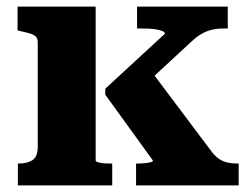

<svg xmlns="http://www.w3.org/2000/svg" viewBox="-20 -560 759 580"><path d="M701 0H391V-66H396Q406 -66 417 -67Q428 -68 435 -70Q442 -72 442 -75L298 -274V-292L478 -458Q478 -463 471 -466Q464 -469 452.5 -471Q441 -473 428.5 -473.5Q416 -474 404 -474H394V-540H668V-474H657Q636 -474 619.5 -470Q603 -466 588.5 -457.5Q574 -449 559 -435L386 -275L424 -362L620 -101Q631 -87 642.5 -79.5Q654 -72 667.5 -69Q681 -66 696 -66H701ZM269 -540V-75Q269 -72 277 -69.5Q285 -67 295.5 -66.5Q306 -66 315 -66H319V0H34V-66H36Q63 -66 78.5 -76.5Q94 -87 94 -116V-432Q94 -443 88.5 -449Q83 -455 71.5 -458.5Q60 -462 42 -466L33 -468V-540Z"/></svg>

Font: Roboto Serif
Style: Bold
Weight: 700
Designer: Greg Gazdowicz
Foundry: Commercial Type
Version: Version 1.008